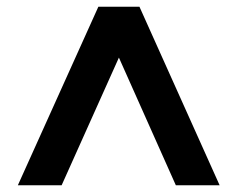

<svg xmlns="http://www.w3.org/2000/svg" viewBox="-20 -720 705 570"><path d="M33 -170 272 -700H394L632 -170H502L333 -549L163 -170Z"/></svg>

Font: Rethink Sans
Style: Bold
Weight: 700
Designer: The Rethink Sans project authors (Hans Thiessen). DM Sans designed by Colophon Foundry.
Foundry: Rethink Communications LLC
Version: Version 1.001